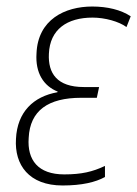

<svg xmlns="http://www.w3.org/2000/svg" viewBox="-20 -559 421 589"><path d="M172 10C231 10 273 0 302 -16V-50C264 -32 230 -24 177 -24C97 -24 63 -68 68 -136C72 -220 128 -259 229 -259H277L284 -292H237C155 -292 127 -334 130 -394C133 -469 186 -505 264 -505C302 -505 345 -493 368 -476L381 -509C351 -529 309 -539 263 -539C179 -539 96 -499 92 -395C88 -335 114 -295 157 -278L156 -276C83 -263 33 -216 29 -133C24 -53 69 10 172 10Z"/></svg>

Font: Noto Sans SemiCondensed ExtraLight
Style: Italic
Weight: 200
Width: 4
Italic angle: -12°
Designer: Monotype Design Team
Foundry: Monotype Imaging Inc.
Version: Version 2.013